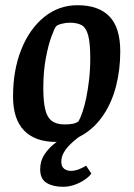

<svg xmlns="http://www.w3.org/2000/svg" viewBox="-20 -533 512 736"><path d="M194 11Q115 11 72.5 -32.5Q30 -76 30 -163Q30 -264 61.5 -343Q93 -422 149 -467.5Q205 -513 277 -513Q358 -513 399.5 -470Q441 -427 441 -336Q441 -266 425 -203.5Q409 -141 377 -93Q345 -45 299 -17Q253 11 194 11ZM228 -56Q245 -56 258.5 -58.5Q272 -61 281 -68Q288 -80 296 -103Q304 -126 310.5 -157.5Q317 -189 321.5 -227.5Q326 -266 326 -310Q326 -368 318 -397.5Q310 -427 293 -436.5Q276 -446 247 -446Q233 -446 217 -442Q201 -438 195 -432Q189 -425 177 -392.5Q165 -360 155.5 -309Q146 -258 146 -195Q146 -146 153 -115Q160 -84 178 -70Q196 -56 228 -56ZM221 183Q183 183 158.5 168Q134 153 134 116Q134 84 150.5 59Q167 34 192 15Q217 -4 243 -16H296Q289 -13 276 -3Q263 7 249 20.5Q235 34 225 51Q215 68 215 87Q215 105 225.5 113.5Q236 122 252 122Q266 122 281 116.5Q296 111 310 102L330 132Q324 142 307.5 154Q291 166 268.5 174.5Q246 183 221 183Z"/></svg>

Font: Faustina Light SemiBold
Style: Italic
Weight: 600
Italic angle: -8°
Version: Version 1.200